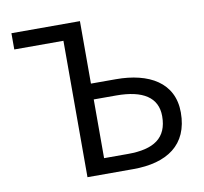

<svg xmlns="http://www.w3.org/2000/svg" viewBox="-81 -820 966 908"><g transform="rotate(-10 402.5 -366.5)"><path d="M267 0H487C649 0 755 -69 755 -225C755 -369 638 -433 480 -433H360V-733H31V-655H267ZM360 -75V-357H468C596 -357 665 -313 665 -223C665 -119 600 -75 475 -75Z"/></g></svg>

Font: Noto Sans Mono CJK SC
Style: Regular
Weight: 400
Designer: Ryoko NISHIZUKA 西塚涼子 (kana, bopomofo & ideographs); Paul D. Hunt (Latin, Greek & Cyrillic); Sandoll Communications 산돌커뮤니
Foundry: Adobe
Version: Version 2.004;hotconv 1.0.118;makeotfexe 2.5.65603